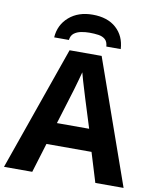

<svg xmlns="http://www.w3.org/2000/svg" viewBox="-99 -1015 889 1091"><g transform="rotate(10 345.0 -469.5)"><path d="M527 0 475 -170H215L163 0H0L252 -717H437L690 0ZM439 -297 387 -463Q382 -480 374 -506Q366 -532 358 -559Q350 -586 345 -606Q340 -586 331.5 -556.5Q323 -527 315.5 -500.5Q308 -474 304 -463L253 -297ZM347 -939Q433 -939 483 -894Q533 -849 537 -774H454Q452 -802 437 -815Q422 -828 398.5 -831.5Q375 -835 346 -835Q323 -835 299 -830.5Q275 -826 258 -813Q241 -800 238 -774H153Q158 -847 211 -893Q264 -939 347 -939Z"/></g></svg>

Font: Noto IKEA Arabic
Style: Bold
Weight: 700
Designer: Monotype Design Team
Foundry: Monotype Imaging Inc.
Version: Version 1.200